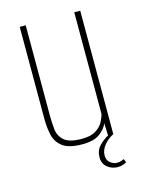

<svg xmlns="http://www.w3.org/2000/svg" viewBox="-99 -556 559 745"><g transform="rotate(-15 180.5 -183.0)"><path d="M173 8Q117 8 92 -11.5Q67 -31 60.5 -61.5Q54 -92 54 -123V-495H78V-132Q78 -104 81 -76.5Q84 -49 104.5 -31Q125 -13 175 -13Q211 -13 231 -25.5Q251 -38 260.5 -55.5Q270 -73 273 -87V-495H297V0H276L274 -49Q266 -28 242 -10Q218 8 173 8ZM281 129Q258 129 240 114.5Q222 100 222 75Q222 46 240.5 27.5Q259 9 277 0H298Q272 14 257.5 33Q243 52 243 72Q243 92 256 102Q269 112 282 112Q292 112 299.5 109.5Q307 107 311 105L317 119Q311 123 301.5 126Q292 129 281 129Z"/></g></svg>

Font: Alumni Sans Thin Thin
Style: Regular
Weight: 250
Version: Version 1.018